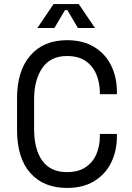

<svg xmlns="http://www.w3.org/2000/svg" viewBox="-20 -912 652 946"><path d="M310 14Q195 14 129.5 -59.5Q64 -133 64 -272V-428Q64 -563 129.5 -638.5Q195 -714 310 -714Q390 -714 445 -680Q500 -646 528 -588.5Q556 -531 556 -460V-448H472V-460Q471 -506 454.5 -546Q438 -586 402.5 -611Q367 -636 310 -636Q229 -636 188.5 -577Q148 -518 148 -422V-278Q148 -176 188.5 -120Q229 -64 310 -64Q367 -64 403 -89Q439 -114 455.5 -154Q472 -194 472 -240V-252H556V-240Q556 -169 528 -111.5Q500 -54 445 -20Q390 14 310 14ZM164 -774 244 -892H368L448 -774H364L312 -862H300L248 -774Z"/></svg>

Font: Space Mono
Style: Regular
Weight: 400
Monospace: yes
Designer: Colophon Foundry + Benjamin Critton
Foundry: Colophon Foundry & Benjamin Critton
Version: Version 1.003; ttfautohint (v1.8.4.7-5d5b)